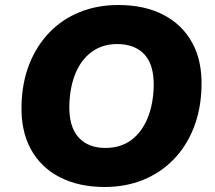

<svg xmlns="http://www.w3.org/2000/svg" viewBox="-20 -736 857 767"><path d="M398 11Q295 11 219 -28Q143 -67 103 -140.5Q63 -214 66 -316Q68 -406 97 -479.5Q126 -553 177 -606Q228 -659 298 -687.5Q368 -716 453 -716Q557 -716 632.5 -677Q708 -638 748 -565Q788 -492 785 -390Q783 -300 754 -226Q725 -152 673.5 -99Q622 -46 552 -17.5Q482 11 398 11ZM401 -145Q461 -145 503 -175.5Q545 -206 568.5 -261.5Q592 -317 594 -390Q596 -476 557.5 -518Q519 -560 448 -560Q390 -560 347.5 -529.5Q305 -499 282 -444Q259 -389 257 -316Q255 -230 293.5 -187.5Q332 -145 401 -145Z"/></svg>

Font: Nunito Sans 11pt Black
Style: Italic
Weight: 900
Italic angle: -9°
Version: Version 3.101;gftools[0.9.27]